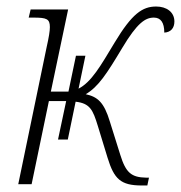

<svg xmlns="http://www.w3.org/2000/svg" viewBox="-20 -565 555 589"><path d="M158 -137H188L212 -253C256 -248 265 -228 280 -179L310 -81C330 -16 350 4 415 4H432L437 -20H428C383 -21 366 -35 349 -90L317 -192C299 -252 279 -268 243 -276C282 -299 307 -338 355 -418C401 -495 426 -511 452 -511C473 -511 484 -496 484 -465C504 -466 515 -479 515 -499C515 -528 491 -545 459 -545C417 -545 385 -523 332 -435C288 -362 261 -314 221 -293L242 -394H213L190 -284H136L189 -536H74L68 -511H83C123 -511 133 -507 133 -482C133 -470 130 -451 123 -420L36 0H77L130 -255H183Z"/></svg>

Font: Noto Serif Condensed ExtraLight
Style: Italic
Weight: 200
Width: 3
Italic angle: -12°
Designer: Monotype Design Team
Foundry: Monotype Imaging Inc.
Version: Version 2.013